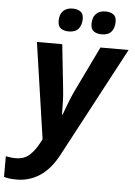

<svg xmlns="http://www.w3.org/2000/svg" viewBox="-133 -800 767 1087"><g transform="rotate(5 251.0 -256.0)"><path d="M3 240Q-23 240 -40 237.5Q-57 235 -69 231V114Q-56 116 -42.5 118Q-29 120 -12 120Q35 120 65 93Q95 66 117 24L130 0L50 -546H194L221 -293Q225 -259 226 -219Q227 -179 227 -150H231Q241 -175 253 -208.5Q265 -242 284 -283L411 -546H571L239 78Q195 161 135.5 200.5Q76 240 3 240ZM411 -621Q384 -621 366.5 -633Q349 -645 349 -675Q349 -713 368.5 -732.5Q388 -752 423 -752Q448 -752 466 -740.5Q484 -729 484 -699Q484 -664 466.5 -642.5Q449 -621 411 -621ZM224 -621Q197 -621 179.5 -633Q162 -645 162 -675Q162 -713 181.5 -732.5Q201 -752 236 -752Q261 -752 279 -740.5Q297 -729 297 -699Q297 -664 279.5 -642.5Q262 -621 224 -621Z"/></g></svg>

Font: Noto IKEA Latin
Style: Bold Italic
Weight: 700
Italic angle: -12°
Designer: Monotype Design Team
Foundry: Monotype Imaging Inc.
Version: Version 1.0